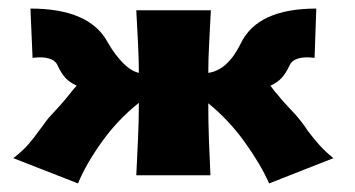

<svg xmlns="http://www.w3.org/2000/svg" viewBox="-20 -396 829 448"><path d="M608 32Q588 -13 551 -64.5Q514 -116 466 -155Q466 -113 467.5 -70Q469 -27 471 13H298Q300 -32 302 -71.5Q304 -111 304 -156Q255 -117 218 -65.5Q181 -14 162 32L11 -27Q32 -43 46 -59Q60 -75 71 -91Q79 -101 85.5 -110.5Q92 -120 100 -128Q111 -140 121 -151Q131 -162 142 -176L143 -177Q146 -181 147.5 -183Q149 -185 150.5 -186.5Q152 -188 153.5 -190Q155 -192 159 -196Q142 -204 132.5 -214.5Q123 -225 115 -242Q105 -267 56 -261L51 -376Q190 -376 232 -296Q249 -267 267.5 -248.5Q286 -230 304 -226Q304 -257 302 -295.5Q300 -334 298 -372H472Q470 -330 468 -294Q466 -258 466 -226Q511 -232 542 -295Q581 -376 718 -376L714 -261Q665 -267 655 -242Q647 -225 637.5 -214.5Q628 -204 611 -196Q616 -190 619 -185.5Q622 -181 627 -176Q638 -162 648.5 -151Q659 -140 670 -128Q676 -121 683.5 -111.5Q691 -102 698 -91Q710 -75 724 -59Q738 -43 758 -27L608 32Z"/></svg>

Font: CAT Rhythmus
Style: Regular
Weight: 400
Designer: Peter Wiegel nach alter Vorlage
Foundry: Peter Wiegel
Version: 1.000